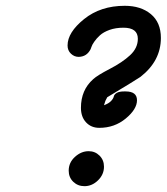

<svg xmlns="http://www.w3.org/2000/svg" viewBox="-20 -639 572 659"><path d="M211.9 -482.9Q211.9 -527.8 268.6 -573.5Q325.2 -619.1 408.2 -619.1Q463.4 -619.1 497.8 -590.6Q532.2 -562 532.2 -508.8Q532.2 -429.7 461.9 -375Q447.8 -365.2 348.1 -305.2L341.8 -293L336.9 -277.8Q353 -283.7 361.1 -292.2Q369.1 -300.8 370.6 -307.9Q372.1 -314.9 380.6 -320.1Q389.2 -325.2 405.8 -325.2H411.1Q450.2 -325.2 450.2 -294.9Q450.2 -264.2 411.6 -232.2Q373 -200.2 320.8 -200.2Q293 -200.2 275.4 -219Q257.8 -237.8 257.8 -269Q257.8 -330.1 299.8 -367.2Q314 -380.4 356.9 -402.6Q399.9 -424.8 426.5 -449.5Q453.1 -474.1 453.1 -505.9Q453.1 -543.9 403.8 -543.9Q377 -543.9 356 -536.4Q335 -528.8 323 -517.8Q311 -506.8 303.5 -495.8Q295.9 -484.9 293.9 -478L291 -470.2Q277.8 -444.3 250 -443.8Q234.9 -443.8 223.4 -454.8Q211.9 -465.8 211.9 -482.9ZM215.8 -53.2Q215.8 -81.1 237.3 -100.6Q258.8 -120.1 284.2 -120.1Q306.2 -120.1 321.5 -105Q336.9 -89.8 336.9 -66.9Q336.9 -40 316.4 -20Q295.9 0 270 0Q247.1 0 231.4 -15.1Q215.8 -30.3 215.8 -53.2Z"/></svg>

Font: CMU Typewriter Text
Style: BoldItalic
Weight: 700
Italic angle: -14.04°
Version: Version 0.7.0